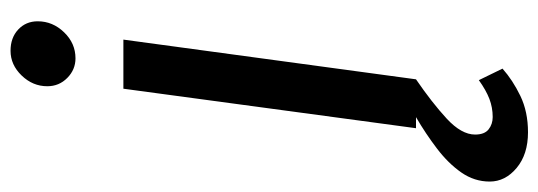

<svg xmlns="http://www.w3.org/2000/svg" viewBox="-391 -463 1026 366"><g transform="rotate(-90 122.0 -280.0)"><path d="M153.8 0H60.6L135.9 -557.8H229.5ZM193.8 -649.1Q172.3 -649.1 156.5 -664.7Q140.6 -680.3 140.6 -702.9Q140.6 -730.5 161 -751.7Q181.4 -772.9 208.2 -772.9Q233.1 -772.9 248.7 -758.3Q264.4 -743.6 264.4 -721.1Q264.4 -692.5 243.4 -670.8Q222.5 -649.1 193.8 -649.1ZM52.8 213.5Q10.8 213.5 -15.2 191.8Q-41.1 170.1 -41.1 140.5Q-41.1 111.3 -23.8 86.4Q-6.4 61.4 21.8 40Q50 18.5 81.7 0L126.8 -26.1L153.8 0Q109.1 30.6 78.8 58.6Q48.5 86.7 48.5 112.6Q48.5 130.6 58.4 138.4Q68.3 146.2 82 146.2Q99.9 146.2 116.5 139.9Q133.1 133.5 152.2 119.8L174.2 164.9Q152.4 184.3 122.3 198.9Q92.1 213.5 52.8 213.5Z"/></g></svg>

Font: Merriweather Sans Variable Regular
Style: Italic
Weight: 300
Italic angle: -8°
Designer: Eben Sorkin
Foundry: Eben Sorkin
Version: Version 2.001